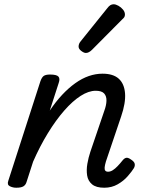

<svg xmlns="http://www.w3.org/2000/svg" viewBox="-20 -864 686 899"><path d="M468 15Q430 15 411 -1Q392 -17 388 -42.5Q384 -68 389 -97Q394 -126 403 -153L468 -344Q478 -371 478.5 -392.5Q479 -414 467.5 -426.5Q456 -439 428 -439Q395 -439 357.5 -415Q320 -391 281 -346.5Q242 -302 204.5 -241Q167 -180 135 -107L104 -11Q100 2 89.5 8.5Q79 15 56 15Q40 15 26 8Q12 1 19 -18L169 -483Q176 -503 185.5 -509Q195 -515 214 -515Q245 -515 253.5 -505.5Q262 -496 255 -476L213 -346Q241 -388 271 -420Q301 -452 332.5 -474.5Q364 -497 396 -508Q428 -519 460 -519Q510 -519 536 -495.5Q562 -472 565.5 -427Q569 -382 547 -318L476 -108Q471 -91 470 -80.5Q469 -70 473 -65Q477 -60 486 -60Q497 -60 508 -67Q519 -74 530.5 -86Q542 -98 554 -113Q562 -123 570.5 -125Q579 -127 592 -118Q608 -108 610.5 -98Q613 -88 607 -77Q598 -62 578.5 -39.5Q559 -17 531 -1Q503 15 468 15ZM382 -616Q373 -616 360.5 -625.5Q348 -635 348 -646Q348 -653 350.5 -659Q353 -665 358 -671L481 -824Q490 -836 497 -840Q504 -844 512 -844Q522 -844 534.5 -837Q547 -830 556 -819Q565 -808 565 -796Q565 -788 561.5 -783Q558 -778 552 -773L411 -631Q396 -616 382 -616Z"/></svg>

Font: Playwrite IN
Style: Regular
Weight: 400
Designer: Veronika Burian, José Scaglione
Foundry: TypeTogether
Version: Version 1.002